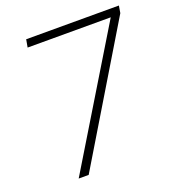

<svg xmlns="http://www.w3.org/2000/svg" viewBox="-128 -802 824 903"><g transform="rotate(-20 284.0 -350.0)"><path d="M112 0 513 -661H97L104 -700H568L562 -664L162 0Z"/></g></svg>

Font: DM Sans 16pt ExtraLight
Style: Italic
Weight: 250
Italic angle: -10°
Version: Version 4.004;gftools[0.9.30]